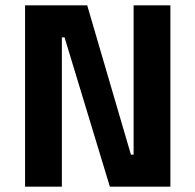

<svg xmlns="http://www.w3.org/2000/svg" viewBox="-20 -700 733 720"><path d="M74 0V-680H307L471 -120H481V-680H619V0H392L222 -560H212V0Z"/></svg>

Font: Titillium Web SemiBold
Style: Regular
Weight: 600
Designer: Mohamed Gaber, Accademia di Belle Arti di Urbino
Foundry: Kief Type Foundry, Accademia di Belle Arti di Urbino
Version: Version 3.000; ttfautohint (v1.8.4)